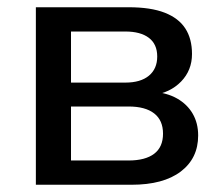

<svg xmlns="http://www.w3.org/2000/svg" viewBox="-20 -510 613 530"><path d="M79 0V-490H335Q396 -490 434.5 -475Q473 -460 491.5 -431.5Q510 -403 510 -361Q510 -316 480 -285Q450 -254 401 -247V-257Q441 -254 469 -238Q497 -222 512 -196Q527 -170 527 -136Q527 -73 479 -36.5Q431 0 343 0ZM176 -67H335Q381 -67 405.5 -85.5Q430 -104 430 -141Q430 -178 405.5 -197Q381 -216 335 -216H176ZM176 -282H326Q368 -282 391 -301Q414 -320 414 -354Q414 -388 391 -405.5Q368 -423 326 -423H176Z"/></svg>

Font: Nunito Sans 11pt SemiBold
Style: Regular
Weight: 600
Version: Version 3.101;gftools[0.9.27]